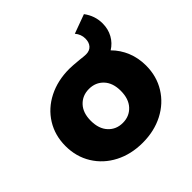

<svg xmlns="http://www.w3.org/2000/svg" viewBox="-182 -862 1031 1031"><g transform="rotate(-45 333.0 -347.0)"><path d="M639 -272Q639 -191 599.5 -127Q560 -63 490.5 -27Q421 9 333 9Q245 9 175.5 -27Q106 -63 66.5 -127Q27 -191 27 -272Q27 -353 66.5 -416.5Q106 -480 176 -515.5Q246 -551 335 -551Q356 -551 408 -546Q440 -542 453 -542Q481 -542 496 -559Q511 -576 511 -605Q511 -637 489 -663L598 -703Q634 -655 634 -597Q634 -554 615 -519.5Q596 -485 562 -464Q599 -427 619 -378Q639 -329 639 -272ZM447 -272Q447 -332 415 -366Q383 -400 333 -400Q283 -400 251 -366Q219 -332 219 -272Q219 -211 251 -176.5Q283 -142 333 -142Q383 -142 415 -176.5Q447 -211 447 -272Z"/></g></svg>

Font: Idrija
Style: Regular
Weight: 800
Designer: Julieta Ulanovsky
Foundry: Julieta Ulanovsky
Version: Version 7.200